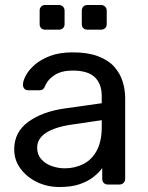

<svg xmlns="http://www.w3.org/2000/svg" viewBox="-20 -740 592 770"><path d="M219 10Q169 10 128 -10Q87 -30 62 -64Q37 -98 37 -141Q37 -210 93 -251Q149 -292 239 -305L388 -326V-355Q388 -403 360.5 -430Q333 -457 271 -457Q227 -457 199 -439Q171 -421 160 -393Q154 -378 139 -378H94Q83 -378 77.5 -384.5Q72 -391 72 -400Q72 -415 83.5 -437Q95 -459 119 -480Q143 -501 180.5 -515.5Q218 -530 272 -530Q332 -530 373 -514.5Q414 -499 437.5 -473Q461 -447 471.5 -414Q482 -381 482 -347V-23Q482 -13 475.5 -6.5Q469 0 459 0H413Q402 0 396 -6.5Q390 -13 390 -23V-66Q377 -48 355 -30.5Q333 -13 300 -1.5Q267 10 219 10ZM240 -65Q281 -65 315 -82.5Q349 -100 368.5 -137Q388 -174 388 -230V-258L272 -241Q201 -231 165 -207.5Q129 -184 129 -148Q129 -120 145.5 -101.5Q162 -83 187.5 -74Q213 -65 240 -65ZM331 -621Q320 -621 314 -627Q308 -633 308 -643V-697Q308 -707 314 -713.5Q320 -720 331 -720H385Q395 -720 401.5 -713.5Q408 -707 408 -697V-643Q408 -633 401.5 -627Q395 -621 385 -621ZM161 -621Q151 -621 145 -627Q139 -633 139 -643V-697Q139 -707 145 -713.5Q151 -720 161 -720H216Q226 -720 232.5 -713.5Q239 -707 239 -697V-643Q239 -633 232.5 -627Q226 -621 216 -621Z"/></svg>

Font: RubikRegular
Style: Regular
Weight: 400
Designer: Hubert and Fischer
Foundry: Hubert and Fischer
Version: Version 2.300;gftools[0.9.30]